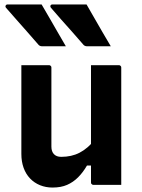

<svg xmlns="http://www.w3.org/2000/svg" viewBox="-20 -831 640 863"><path d="M167 -811Q186 -779 204 -747.5Q222 -716 240 -685Q258 -654 276 -623Q251 -623 224.5 -623Q198 -623 169 -623Q163 -623 158.5 -625.5Q154 -628 152 -631Q124 -664 100 -690.5Q76 -717 54.5 -742Q33 -767 7 -796Q3 -801 5.5 -806Q8 -811 14 -811Q42 -811 66 -811Q90 -811 114.5 -811Q139 -811 167 -811ZM369 -811Q388 -779 405.5 -747.5Q423 -716 441.5 -685Q460 -654 478 -623Q452 -623 426 -623Q400 -623 371 -623Q365 -623 360.5 -625.5Q356 -628 354 -631Q326 -664 302 -690.5Q278 -717 256 -742Q234 -767 209 -796Q205 -801 207 -806Q209 -811 216 -811Q243 -811 267.5 -811Q292 -811 316.5 -811Q341 -811 369 -811ZM200 -538Q204 -538 206 -536.5Q208 -535 209.5 -533Q211 -531 211 -527Q211 -483 211 -436.5Q211 -390 211 -344Q211 -298 211 -254.5Q211 -211 211 -172Q211 -150 222.5 -138Q234 -126 255 -126Q278 -126 298.5 -130.5Q319 -135 337.5 -144.5Q356 -154 373.5 -169Q391 -184 406 -205V-87H371Q353 -56 331 -34Q309 -12 281.5 0Q254 12 216 12Q186 12 160 1.5Q134 -9 115 -29Q96 -49 86 -77Q76 -105 76 -139Q76 -184 76 -229Q76 -274 76 -319Q76 -364 76 -409Q76 -441 76 -473.5Q76 -506 76 -538Q107 -538 138.5 -538Q170 -538 200 -538ZM514 -538Q518 -538 520 -536.5Q522 -535 523.5 -533Q525 -531 525 -527Q525 -455 525 -384Q525 -313 525 -241.5Q525 -170 525 -98Q525 -79 525 -62Q525 -45 525 -29Q525 -13 525 0Q503 0 481.5 0Q460 0 439.5 0Q419 0 400 0Q397 0 394.5 -1.5Q392 -3 390.5 -5Q389 -7 389 -11Q389 -99 389 -187Q389 -275 389 -362.5Q389 -450 389 -538Q411 -538 431.5 -538Q452 -538 472.5 -538Q493 -538 514 -538Z"/></svg>

Font: RecMonoLinear Nerd Font Mono
Style: Bold
Weight: 700
Monospace: yes
Version: Version 1.085; ttfautohint (v1.8.4.7-5d5b);Nerd Fonts 3.2.1